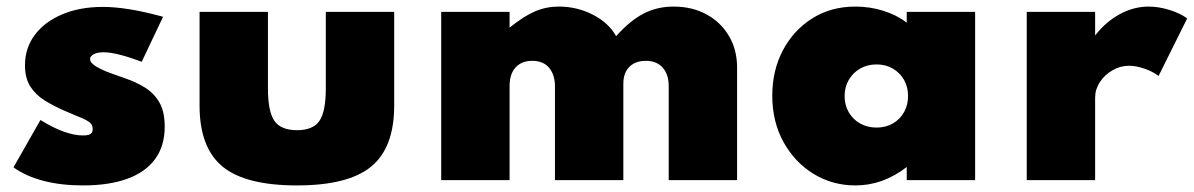

<svg xmlns="http://www.w3.org/2000/svg" viewBox="-20 -548 3631 584"><path d="M232 16Q166 16 112.8 2.2Q59.5 -11.5 21 -39L103 -183Q140 -160 172.8 -148Q205.5 -136 232.5 -136Q243.5 -136 249.8 -138Q256 -140 259 -144.2Q262 -148.5 262 -155.5Q262 -168 253.2 -175.2Q244.5 -182.5 225 -190.5Q205.5 -198.5 173 -212.5Q142.5 -226 115.8 -242.5Q89 -259 72.5 -284.5Q56 -310 56 -349.5Q56 -402 86 -442Q116 -482 169.5 -504.5Q223 -527 293 -527Q328.5 -527 372.8 -520Q417 -513 476 -497L411 -360Q334.5 -389 295 -389Q275.5 -389 264.8 -383Q254 -377 254 -368.5Q254 -356.5 272.8 -345.5Q291.5 -334.5 316.5 -325.5Q341.5 -316.5 360 -310Q394 -298.5 421.2 -281.5Q448.5 -264.5 464.8 -236.5Q481 -208.5 481 -163Q481 -104.5 452.2 -64.8Q423.5 -25 368 -4.5Q312.5 16 232 16Z M883 16Q726.5 16 656.8 -41.5Q587 -99 587 -227V-512H795V-279Q795 -208.5 814.8 -180.2Q834.5 -152 883.5 -152Q932 -152 951.5 -180.2Q971 -208.5 971 -279V-512H1179V-227Q1179 -99 1109.2 -41.5Q1039.5 16 883 16Z M1322 0V-512H1530V-464Q1573.5 -499 1607.5 -513.5Q1641.5 -528 1679.5 -528Q1735.5 -528 1783.5 -503.2Q1831.5 -478.5 1854 -438Q1896.5 -485.5 1937.8 -506.8Q1979 -528 2029 -528Q2085 -528 2128.5 -504.5Q2172 -481 2197 -439Q2222 -397 2222 -342V0H2014V-286Q2014 -322 1995.5 -342.5Q1977 -363 1944.5 -363Q1923 -363 1907.8 -354.8Q1892.5 -346.5 1884.2 -331Q1876 -315.5 1876 -294V0H1668V-286Q1668 -320.5 1650.2 -341.8Q1632.5 -363 1598.5 -363Q1577 -363 1561.8 -354Q1546.5 -345 1538.2 -328Q1530 -311 1530 -287V0Z M2582 16Q2512 16 2454.5 -19.2Q2397 -54.5 2363 -116.2Q2329 -178 2329 -257Q2329 -333.5 2361.2 -394.8Q2393.5 -456 2450.5 -492Q2507.5 -528 2582 -528Q2626 -528 2666.8 -515.2Q2707.5 -502.5 2738 -479V-512H2946V0H2738V-40Q2701.5 -12 2662.8 2Q2624 16 2582 16ZM2646 -160Q2674 -160 2695.8 -172.5Q2717.5 -185 2729.8 -206.8Q2742 -228.5 2742 -256Q2742 -284 2729.5 -305.5Q2717 -327 2695.5 -339.5Q2674 -352 2646 -352Q2618.5 -352 2596.5 -339.5Q2574.5 -327 2561.8 -305.2Q2549 -283.5 2549 -256Q2549 -228.5 2561.5 -206.8Q2574 -185 2596 -172.5Q2618 -160 2646 -160Z M3103 0V-512H3311V-440Q3343 -481.5 3385.8 -504.8Q3428.5 -528 3474 -528Q3503.5 -528 3536.5 -518Q3569.5 -508 3591 -492L3504 -317Q3485.5 -331 3460.2 -339.5Q3435 -348 3414 -348Q3387.5 -348 3363.8 -334.2Q3340 -320.5 3325.5 -298.5Q3311 -276.5 3311 -251V0Z"/></svg>

Font: Spartan Thin Black
Style: Regular
Weight: 900
Version: Version 1.004